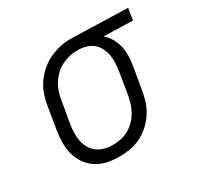

<svg xmlns="http://www.w3.org/2000/svg" viewBox="-123 -679 850 829"><g transform="rotate(-30 301.5 -265.0)"><path d="M250 8Q220 8 191 2Q162 -4 138 -19.5Q114 -35 97.5 -58.5Q81 -82 73.5 -109.5Q66 -137 66.5 -167.5Q67 -198 72 -228L90 -338Q94 -364 103 -390Q112 -416 128 -439.5Q144 -463 165.5 -482Q187 -501 212 -513Q237 -525 264 -531.5Q291 -538 317 -538Q321 -538 325 -538Q329 -538 333 -538L603 -530L594 -472L449 -476Q466 -462 478 -442Q490 -422 495.5 -399Q501 -376 500.5 -351.5Q500 -327 496 -302L477 -192Q473 -165 464.5 -139Q456 -113 440.5 -89Q425 -65 403.5 -45.5Q382 -26 356.5 -13.5Q331 -1 304 3.5Q277 8 250 8ZM251 -50Q271 -50 291 -54Q311 -58 329 -68Q347 -78 362 -93Q377 -108 387.5 -126Q398 -144 404 -163Q410 -182 414 -202L432 -312Q435 -331 436 -350.5Q437 -370 434 -388.5Q431 -407 423 -424Q415 -441 402 -453.5Q389 -466 371 -472.5Q353 -479 334 -480H323Q321 -480 318.5 -480Q316 -480 313 -480Q294 -480 274.5 -474.5Q255 -469 237.5 -459.5Q220 -450 205 -435Q190 -420 179.5 -402.5Q169 -385 163 -366.5Q157 -348 154 -328L135 -218Q132 -198 131.5 -177Q131 -156 135 -136.5Q139 -117 149 -100Q159 -83 175 -71.5Q191 -60 210.5 -55Q230 -50 251 -50Z"/></g></svg>

Font: Iosevka Curly Slab LtEx
Style: Italic
Weight: 300
Width: 7
Italic angle: -9°
Monospace: yes
Designer: Belleve Invis
Foundry: Belleve Invis
Version: Version 11.1.0; ttfautohint (v1.8.3)